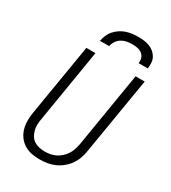

<svg xmlns="http://www.w3.org/2000/svg" viewBox="-228 -1068 1056 1189"><g transform="rotate(30 300.0 -473.5)"><path d="M252 8Q222 8 193 2.5Q164 -3 140 -18Q116 -33 99.5 -55.5Q83 -78 75 -105.5Q67 -133 67 -163Q67 -193 72 -223L157 -735H222L136 -213Q132 -193 131.5 -172Q131 -151 136 -132Q141 -113 151 -96.5Q161 -80 177 -69.5Q193 -59 213 -54.5Q233 -50 253 -50Q273 -50 292.5 -53.5Q312 -57 330.5 -66Q349 -75 365 -89.5Q381 -104 392.5 -121.5Q404 -139 410 -158Q416 -177 420 -196L509 -735H574L483 -187Q479 -160 470 -134Q461 -108 445 -84.5Q429 -61 406.5 -42.5Q384 -24 358.5 -12.5Q333 -1 306 3.5Q279 8 252 8Q252 8 252 8Q252 8 252 8ZM208 -815Q212 -836 220.5 -856.5Q229 -877 244 -894Q259 -911 278 -923.5Q297 -936 318 -943Q339 -950 360 -952.5Q381 -955 402 -955Q423 -955 443.5 -952.5Q464 -950 482.5 -943Q501 -936 516 -923.5Q531 -911 540.5 -894Q550 -877 551.5 -856.5Q553 -836 550 -815H484Q488 -834 482 -851.5Q476 -869 462 -879.5Q448 -890 430 -893.5Q412 -897 393 -897Q374 -897 354.5 -893.5Q335 -890 317.5 -879.5Q300 -869 288.5 -851.5Q277 -834 274 -815Z"/></g></svg>

Font: Iosevka SS04 Lt Ex Obl
Style: Regular
Weight: 300
Width: 7
Italic angle: -9°
Monospace: yes
Designer: Belleve Invis
Foundry: Belleve Invis
Version: Version 19.0.0; ttfautohint (v1.8.4)